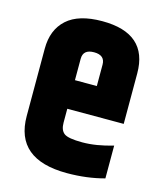

<svg xmlns="http://www.w3.org/2000/svg" viewBox="-96 -670 623 746"><g transform="rotate(15 216.0 -297.0)"><path d="M35 -168V-439Q35 -515 82 -557.5Q129 -600 224 -600Q407 -600 407 -439V-236H180V-180Q180 -150 196.5 -137.5Q213 -125 269.5 -125Q326 -125 393 -145V-13Q323 6 243 6Q35 6 35 -168ZM180 -351H268V-437Q268 -475 224 -475Q180 -475 180 -437Z"/></g></svg>

Font: Khand
Style: Bold
Weight: 700
Designer: Devanagari: Sanchit Sawaria, Jyotish Sonowal; Latin: Satya Rajpurohit
Foundry: Indian Type Foundry
Version: Version 1.101;PS 1.0;hotconv 1.0.78;makeotf.lib2.5.61930; tt